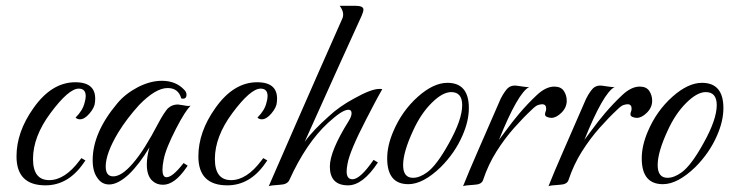

<svg xmlns="http://www.w3.org/2000/svg" viewBox="-20 -636 2518 663"><path d="M137 4Q37 4 37 -96Q37 -180 95 -262Q158 -352 240 -352Q316 -352 308 -283Q307 -265 289 -244Q272 -224 256 -224Q247 -224 241 -230Q266 -255 272 -281Q274 -288 275 -293.5Q276 -299 276 -304Q276 -330 252 -330Q217 -330 154 -245Q94 -164 94 -87Q94 -14 150 -14Q204 -14 255 -82L261 -90L275 -82L268 -72Q215 4 137 4Z M543 2Q521 2 507 -11Q487 -28 487 -68Q487 -94 496 -127Q462 -70 425 -34Q387 1 357 1Q331 1 316 -22Q300 -44 300 -83Q300 -178 385 -279Q399 -296 417 -310Q435 -324 456 -335Q499 -357 539 -357Q588 -357 617 -325Q624 -318 624 -309Q624 -292 606 -296Q596 -332 559 -332Q517 -332 460 -273Q440 -251 422 -227.5Q404 -204 388 -178Q345 -106 345 -61Q345 -27 371 -27Q400 -27 438 -71Q459 -95 481 -130Q503 -165 527 -211Q537 -230 545 -242Q553 -254 558 -260Q574 -276 596 -275L616 -272Q629 -269 638 -271Q629 -262 616.5 -242.5Q604 -223 588 -192Q571 -159 560 -132Q549 -105 545 -84Q543 -74 542 -65.5Q541 -57 541 -50Q541 -24 555 -24Q575 -24 610 -68L614 -73L628 -64L624 -58Q583 2 543 2Z M765 4Q665 4 665 -96Q665 -180 723 -262Q786 -352 868 -352Q944 -352 936 -283Q935 -265 917 -244Q900 -224 884 -224Q875 -224 869 -230Q894 -255 900 -281Q902 -288 903 -293.5Q904 -299 904 -304Q904 -330 880 -330Q845 -330 782 -245Q722 -164 722 -87Q722 -14 778 -14Q832 -14 883 -82L889 -90L903 -82L896 -72Q843 4 765 4Z M908 7Q942 -71 1005.5 -216.5Q1069 -362 1163 -574Q1164 -577 1164.5 -580Q1165 -583 1165 -586Q1165 -600 1153 -616H1207Q1235 -616 1235 -603Q1235 -596 1229 -582Q1198 -515 1149 -406Q1100 -297 1032 -146Q1047 -167 1068 -189Q1089 -211 1115 -234Q1133 -251 1155 -266.5Q1177 -282 1203 -296Q1262 -329 1290 -329Q1297 -329 1300 -328Q1284 -300 1270.5 -274Q1257 -248 1245 -225Q1187 -113 1180 -70Q1177 -55 1177 -44Q1177 -17 1197 -17Q1224 -17 1270 -84L1285 -75Q1233 4 1182 4Q1119 4 1119 -61Q1119 -114 1184 -218Q1194 -234 1194 -245Q1194 -257 1183 -257Q1172 -257 1154.5 -245.5Q1137 -234 1113 -212Q1075 -177 1041.5 -127.5Q1008 -78 979 -14Q972 1 947 2Q914 4 908 7Z M1390 0Q1317 0 1317 -89Q1317 -133 1338 -182Q1368 -253 1423 -302Q1477 -350 1525 -350Q1599 -350 1599 -263Q1599 -218 1577 -168Q1551 -108 1502 -59Q1441 0 1390 0ZM1406 -22Q1429 -22 1455 -41Q1488 -65 1530 -141Q1576 -223 1576 -273Q1576 -318 1538 -318Q1508 -318 1470 -280Q1433 -243 1407 -186Q1372 -111 1372 -66Q1372 -22 1406 -22Z M1579 7Q1598 -41 1629.5 -113Q1661 -185 1701 -277Q1709 -297 1716.5 -309Q1724 -321 1730 -328Q1743 -343 1765 -340L1786 -337Q1793 -336 1798.5 -335.5Q1804 -335 1808 -336Q1788 -326 1761.5 -279.5Q1735 -233 1703 -153Q1714 -167 1731 -190.5Q1748 -214 1774 -245Q1803 -279 1834 -308Q1865 -337 1894 -337Q1917 -337 1927 -322Q1937 -307 1937 -288Q1937 -265 1919 -247Q1901 -229 1884 -229Q1877 -229 1869.5 -232Q1862 -235 1862 -241Q1862 -246 1864 -250.5Q1866 -255 1866 -261Q1866 -276 1852 -276Q1847 -276 1838.5 -273.5Q1830 -271 1816 -257Q1788 -231 1755.5 -194.5Q1723 -158 1694.5 -113Q1666 -68 1648 -14Q1643 1 1618 2Q1584 4 1579 7Z M1874 7Q1893 -41 1924.5 -113Q1956 -185 1996 -277Q2004 -297 2011.5 -309Q2019 -321 2025 -328Q2038 -343 2060 -340L2081 -337Q2088 -336 2093.5 -335.5Q2099 -335 2103 -336Q2083 -326 2056.5 -279.5Q2030 -233 1998 -153Q2009 -167 2026 -190.5Q2043 -214 2069 -245Q2098 -279 2129 -308Q2160 -337 2189 -337Q2212 -337 2222 -322Q2232 -307 2232 -288Q2232 -265 2214 -247Q2196 -229 2179 -229Q2172 -229 2164.5 -232Q2157 -235 2157 -241Q2157 -246 2159 -250.5Q2161 -255 2161 -261Q2161 -276 2147 -276Q2142 -276 2133.5 -273.5Q2125 -271 2111 -257Q2083 -231 2050.5 -194.5Q2018 -158 1989.5 -113Q1961 -68 1943 -14Q1938 1 1913 2Q1879 4 1874 7Z M2269 0Q2196 0 2196 -89Q2196 -133 2217 -182Q2247 -253 2302 -302Q2356 -350 2404 -350Q2478 -350 2478 -263Q2478 -218 2456 -168Q2430 -108 2381 -59Q2320 0 2269 0ZM2285 -22Q2308 -22 2334 -41Q2367 -65 2409 -141Q2455 -223 2455 -273Q2455 -318 2417 -318Q2387 -318 2349 -280Q2312 -243 2286 -186Q2251 -111 2251 -66Q2251 -22 2285 -22Z"/></svg>

Font: Carattere
Style: Regular
Weight: 400
Designer: Robert E. Leuschke
Foundry: Robert E. Leuschke
Version: Version 1.010; ttfautohint (v1.8.3)